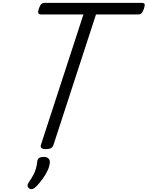

<svg xmlns="http://www.w3.org/2000/svg" viewBox="-20 -1018 1023 1330"><path d="M298 15Q256 15 263 -13L558 -918H264Q249 -918 245.5 -927Q242 -936 249 -958Q257 -981 266 -989.5Q275 -998 290 -998H963Q978 -998 981.5 -989.5Q985 -981 977 -958Q970 -936 961 -927Q952 -918 937 -918H645L350 -13Q346 1 333 8Q320 15 298 15ZM184 289Q172 280 171 269.5Q170 259 178 247Q196 221 208.5 198.5Q221 176 228 153Q235 130 238 100Q240 83 251.5 76Q263 69 282 69Q305 69 316 80Q327 91 325 110Q323 135 309.5 163.5Q296 192 276 220Q256 248 233 272Q220 285 208.5 290Q197 295 184 289Z"/></svg>

Font: Playwrite BE VLG
Style: Regular
Weight: 400
Designer: Veronika Burian, José Scaglione
Foundry: TypeTogether
Version: Version 1.002